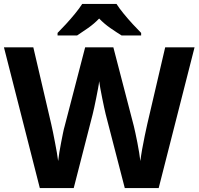

<svg xmlns="http://www.w3.org/2000/svg" viewBox="-20 -954 1007 974"><path d="M967 -714 785 0H613L516 -375Q513 -386 508.5 -408Q504 -430 498.5 -456Q493 -482 489 -505.5Q485 -529 483 -542Q482 -529 477.5 -505.5Q473 -482 468 -456.5Q463 -431 458 -408.5Q453 -386 450 -374L354 0H182L0 -714H149L240 -324Q244 -307 249 -282.5Q254 -258 259 -231.5Q264 -205 268.5 -180Q273 -155 275 -137Q277 -156 281 -180.5Q285 -205 290 -230.5Q295 -256 299.5 -278.5Q304 -301 308 -314L412 -714H555L659 -314Q662 -301 667 -278.5Q672 -256 677 -230Q682 -204 686 -179.5Q690 -155 692 -137Q695 -162 701 -196.5Q707 -231 714.5 -266Q722 -301 727 -324L818 -714ZM571 -934Q585 -912 607.5 -884.5Q630 -857 654 -831Q678 -805 696 -787V-774H597Q571 -790 540 -811.5Q509 -833 483 -860Q457 -833 427 -812Q397 -791 371 -774H272V-787Q291 -806 314.5 -831.5Q338 -857 360.5 -884.5Q383 -912 397 -934Z"/></svg>

Font: Noto Sans Telugu
Style: Regular
Weight: 400
Designer: Jelle Bosma - Monotype Design Team
Foundry: Monotype Imaging Inc.
Version: Version 2.003